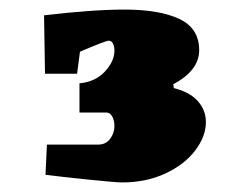

<svg xmlns="http://www.w3.org/2000/svg" viewBox="-20 -737 509 401"><path d="M410 -482Q410 -452 387.5 -422.5Q365 -393 325 -374.5Q285 -356 235 -356Q222 -356 163.5 -362Q105 -368 75 -372L78 -435H185Q201 -435 210 -447Q219 -459 219 -474Q219 -485 214.5 -493.5Q210 -502 202 -502H146V-563Q179 -566 199 -587.5Q219 -609 219 -631Q219 -640 216 -646Q213 -652 207 -652Q201 -652 147 -629L141 -583H74L72 -705Q174 -717 240 -717Q313 -717 354.5 -697.5Q396 -678 396 -632Q396 -590 342 -561L343 -553Q376 -545 393 -526Q410 -507 410 -482Z"/></svg>

Font: Grenze Black
Style: Regular
Weight: 900
Designer: Renata Polastri
Foundry: Omnibus-Type
Version: Version 1.002; ttfautohint (v1.8)